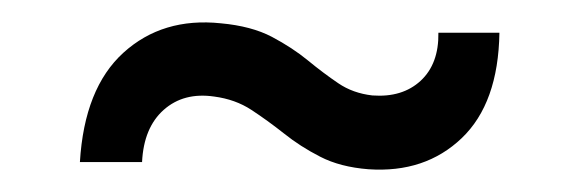

<svg xmlns="http://www.w3.org/2000/svg" viewBox="-20 -476 522 173"><path d="M312 -323.5Q286.5 -325.5 268.5 -334.8Q250.5 -344 235.8 -355.8Q221 -367.5 206.5 -377Q192 -386.5 173 -389Q145.5 -393 127.5 -377Q109.5 -361 108 -330H52Q56 -396.5 91.2 -428.5Q126.5 -460.5 179 -455Q206.5 -452.5 225 -442.8Q243.5 -433 257.5 -421.5Q271.5 -410 284.8 -401Q298 -392 315.5 -390Q342.5 -388 359 -403.2Q375.5 -418.5 375 -446.5H430Q429 -383 396 -351.5Q363 -320 312 -323.5Z"/></svg>

Font: Big Shoulders
Style: Regular
Weight: 400
Designer: Patric King
Foundry: XO Type Co
Version: Version 2.002